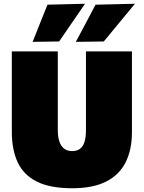

<svg xmlns="http://www.w3.org/2000/svg" viewBox="-20 -987 766 1023"><path d="M365 16Q246 16 175.5 -19.8Q105 -55.5 74 -122.8Q43 -190 43 -284Q43 -301.5 43 -332.5Q43 -363.5 43 -400.8Q43 -438 43 -474Q43 -545.5 43 -600.5Q43 -655.5 43 -713H288Q288 -655.5 288 -600.5Q288 -545.5 288 -474V-293Q288 -256.5 296.8 -231.8Q305.5 -207 322.5 -194.5Q339.5 -182 364 -182Q390.5 -182 406.8 -194.5Q423 -207 430.5 -231.8Q438 -256.5 438 -293V-474Q438 -545.5 438 -600.5Q438 -655.5 438 -713H683Q683 -655.5 683 -600.5Q683 -545.5 683 -474Q683 -438 683 -400Q683 -362 683 -330.5Q683 -299 683 -283Q683 -189.5 649.5 -122.5Q616 -55.5 545.8 -19.8Q475.5 16 365 16ZM384 -764Q410.5 -813.5 436.8 -863Q463 -912.5 489 -962L699 -967Q670 -932 641.8 -897.8Q613.5 -863.5 586.2 -830.5Q559 -797.5 533 -766ZM154 -764Q173.5 -813.5 193.2 -863Q213 -912.5 233 -962L433 -967Q409 -932 385.5 -897.8Q362 -863.5 339.2 -830.5Q316.5 -797.5 295 -766Z"/></svg>

Font: Commissioner Thin Black
Style: Regular
Weight: 900
Version: Version 1.000